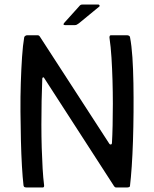

<svg xmlns="http://www.w3.org/2000/svg" viewBox="-20 -829 681 849"><path d="M463 -194Q465 -190 469.5 -190Q474 -190 475 -196Q477 -230 478 -275Q479 -320 479 -370.5Q479 -421 477.5 -473Q476 -525 473 -573.5Q470 -622 464 -663Q464 -673 470 -673H543Q547 -673 551 -670.5Q555 -668 555 -664Q562 -628 565.5 -575.5Q569 -523 570 -460.5Q571 -398 570.5 -332.5Q570 -267 568 -205.5Q566 -144 562.5 -93Q559 -42 555 -9Q555 -3 550.5 -1.5Q546 0 541 0H493Q487 0 481 -11L176 -483Q175 -487 171.5 -487Q168 -487 167 -482Q165 -434 164 -382Q163 -330 163 -277.5Q163 -225 164.5 -175.5Q166 -126 168.5 -83.5Q171 -41 175 -10Q176 0 169 0H98Q93 0 89 -1.5Q85 -3 84 -9Q80 -43 77 -94.5Q74 -146 72.5 -208Q71 -270 70.5 -335Q70 -400 72 -462.5Q74 -525 77.5 -577Q81 -629 87 -664Q88 -668 92 -670.5Q96 -673 99 -673H147Q153 -673 157 -666ZM312 -718H267Q261 -718 261 -721.5Q261 -725 265 -729L329 -800Q333 -805 336 -807Q339 -809 346 -809H415Q418 -809 420 -805.5Q422 -802 419 -800L329 -726Q324 -723 320.5 -720.5Q317 -718 312 -718Z"/></svg>

Font: Glory Thin Medium
Style: Regular
Weight: 500
Version: Version 1.011